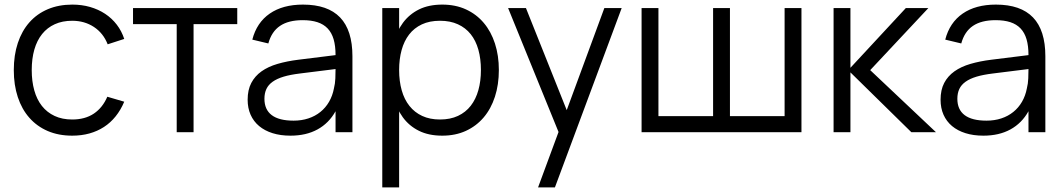

<svg xmlns="http://www.w3.org/2000/svg" viewBox="-20 -575 4626 835"><path d="M294 15Q334.3 15 368.9 5.4Q403.5 -4.2 432.1 -22.8Q460.7 -41.3 482.9 -69Q505.2 -96.7 520.3 -132.7L446.7 -154.3Q426.3 -106.7 388.2 -81Q350 -55.3 294 -55.3Q250.5 -55.3 217.6 -70.7Q184.7 -86 162.4 -114.1Q140.2 -142.2 129.1 -181.9Q118 -221.7 118 -270Q118 -320 129.4 -359.6Q140.8 -399.2 163.2 -427.1Q185.7 -455 218.5 -469.8Q251.3 -484.7 294 -484.7Q347.5 -484.7 388.4 -457.8Q429.3 -430.8 448.3 -382.3L520.3 -405.7Q509 -440.2 487.8 -467.8Q466.5 -495.5 437.2 -514.9Q407.8 -534.3 371.7 -544.7Q335.5 -555 294.7 -555Q235.3 -555 188.1 -535Q140.8 -515 107.9 -477.8Q75 -440.7 57.5 -387.9Q40 -335.2 40 -270Q40 -205.5 57.4 -152.8Q74.8 -100 107.7 -62.8Q140.5 -25.5 187.6 -5.2Q234.7 15 294 15Z M748.5 0V-470H558.5V-540H1011.8V-470H821.8V0Z M1297.7 -555Q1209.7 -555 1153.1 -515.9Q1096.5 -476.8 1077.3 -402.7L1147 -386Q1161 -437.5 1197.8 -462.4Q1234.5 -487.3 1296.3 -487.3Q1333.2 -487.3 1360.2 -478.6Q1387.3 -469.8 1404.9 -451.3Q1422.5 -432.8 1430.9 -404.2Q1439.3 -375.7 1439.3 -335.7V-275.3Q1439.3 -257.3 1438.4 -234.2Q1437.5 -211 1432.3 -190.7Q1426.2 -158.5 1411.1 -132.4Q1396 -106.3 1373.3 -88.1Q1350.7 -69.8 1321.2 -60.1Q1291.8 -50.3 1256.7 -50.3Q1193.5 -50.3 1161.8 -74.3Q1130 -98.3 1130 -145.3Q1130 -169.7 1138.5 -187.9Q1147 -206.2 1165.7 -219.5Q1184.3 -232.8 1213.5 -241.6Q1242.7 -250.3 1283.8 -255.3L1455.3 -276.7L1452.8 -337L1277.2 -315.2Q1227.7 -309 1186.9 -297.1Q1146.2 -285.2 1117.3 -264.7Q1088.5 -244.2 1072.8 -214.1Q1057 -184 1057 -141.3Q1057 -105.2 1069.8 -76.1Q1082.7 -47 1106.9 -26.8Q1131.2 -6.5 1165.5 4.2Q1199.8 15 1243.3 15Q1311.3 15 1360.8 -12.1Q1410.3 -39.2 1439.3 -91.2V0H1512.7V-330.3Q1512.7 -443.2 1459.1 -499.1Q1405.5 -555 1297.7 -555Z M1642.5 240V-540H1715.8V240ZM1903.5 15Q1844.3 15 1801.8 -6.2Q1759.2 -27.3 1731.6 -65.3Q1704 -103.3 1691 -155.8Q1678 -208.2 1678 -270.7Q1678 -333.8 1691.3 -386.1Q1704.7 -438.3 1732.4 -475.8Q1760.2 -513.3 1802.6 -534.2Q1845 -555 1903.5 -555Q1961.2 -555 2006.7 -534Q2052.2 -513 2083.9 -475.4Q2115.7 -437.8 2132.6 -385.5Q2149.5 -333.2 2149.5 -270.7Q2149.5 -207 2132.4 -154.3Q2115.3 -101.7 2083.4 -64.2Q2051.5 -26.7 2006 -5.8Q1960.5 15 1903.5 15ZM1893.5 -55.3Q1938.3 -55.3 1971.8 -71Q2005.3 -86.7 2027.4 -115.2Q2049.5 -143.7 2060.5 -183.2Q2071.5 -222.7 2071.5 -270.7Q2071.5 -319.3 2060.4 -358.9Q2049.3 -398.5 2027.1 -426.3Q2004.8 -454.2 1971.4 -469.4Q1938 -484.7 1893.5 -484.7Q1848 -484.7 1814.6 -469Q1781.2 -453.3 1759.2 -424.9Q1737.3 -396.5 1726.6 -357.3Q1715.8 -318.2 1715.8 -270.7Q1715.8 -221.8 1727.1 -182.1Q1738.3 -142.3 1760.8 -114.2Q1783.2 -86 1816.3 -70.7Q1849.5 -55.3 1893.5 -55.3Z M2320 240 2424.7 -43.3 2426 40.7 2189.7 -540H2267.3L2461.3 -54.3H2429.3L2608.3 -540H2683.7L2393.3 240Z M2770.2 -540H2843.5V-70H3081.2V-540H3154.5V-70H3392.2V-540H3465.5V0H2770.2Z M3668.8 -269.7 3943.5 0H4050.5L3764.5 -270L4017.5 -540H3919.5ZM3605.2 0H3678.5V-540H3605.2Z M4311.2 -555Q4223.2 -555 4166.6 -515.9Q4110 -476.8 4090.8 -402.7L4160.5 -386Q4174.5 -437.5 4211.2 -462.4Q4248 -487.3 4309.8 -487.3Q4346.7 -487.3 4373.8 -478.6Q4400.8 -469.8 4418.4 -451.3Q4436 -432.8 4444.4 -404.2Q4452.8 -375.7 4452.8 -335.7V-275.3Q4452.8 -257.3 4451.9 -234.2Q4451 -211 4445.8 -190.7Q4439.7 -158.5 4424.6 -132.4Q4409.5 -106.3 4386.8 -88.1Q4364.2 -69.8 4334.8 -60.1Q4305.3 -50.3 4270.2 -50.3Q4207 -50.3 4175.2 -74.3Q4143.5 -98.3 4143.5 -145.3Q4143.5 -169.7 4152 -187.9Q4160.5 -206.2 4179.2 -219.5Q4197.8 -232.8 4227 -241.6Q4256.2 -250.3 4297.3 -255.3L4468.8 -276.7L4466.3 -337L4290.7 -315.2Q4241.2 -309 4200.4 -297.1Q4159.7 -285.2 4130.8 -264.7Q4102 -244.2 4086.2 -214.1Q4070.5 -184 4070.5 -141.3Q4070.5 -105.2 4083.3 -76.1Q4096.2 -47 4120.4 -26.8Q4144.7 -6.5 4179 4.2Q4213.3 15 4256.8 15Q4324.8 15 4374.3 -12.1Q4423.8 -39.2 4452.8 -91.2V0H4526.2V-330.3Q4526.2 -443.2 4472.6 -499.1Q4419 -555 4311.2 -555Z"/></svg>

Font: Vela Sans GX ExtLt
Style: Regular
Weight: 200
Designer: Principal design: Mikhail Sharanda - project Manrope.
Design modification: Ravid Balaliev
Foundry: Mikhail Sharanda
Version: Version 1.001